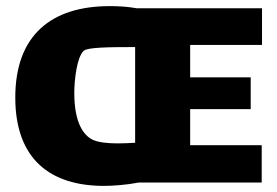

<svg xmlns="http://www.w3.org/2000/svg" viewBox="-20 -597 907 628"><path d="M837 -450V-570H427C399 -575 370 -577 339 -577C149 -577 30 -483 30 -278C30 -75 146 11 320 11C349 11 392 8 434 0H836V-122H602V-240H800V-344H602V-450ZM283 -140C254 -154 223 -194 223 -293C223 -334 231 -410 254 -431C266 -442 336 -443 410 -443H422V-130C403 -129 384 -128 366 -128C332 -128 302 -131 283 -140Z"/></svg>

Font: FilmFarsi Display
Style: Regular
Weight: 400
Designer: Borna Izadpanah
Foundry: Borna Izadpanah
Version: Version 1.000;PS 001.000;hotconv 1.0.88;makeotf.lib2.5.64775